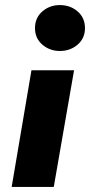

<svg xmlns="http://www.w3.org/2000/svg" viewBox="-20 -737 355 757"><path d="M104 -460 26 0H192L272 -460ZM118 -626Q118 -586 147 -561Q176 -536 216 -536Q257 -536 286 -561Q315 -586 315 -626Q315 -667 286 -692Q257 -717 216 -717Q176 -717 147 -692Q118 -667 118 -626Z"/></svg>

Font: Jost* 800 Heavy Italic
Style: Italic
Weight: 800
Italic angle: -10°
Version: Version 3.200; ttfautohint (v0.97) -l 8 -r 50 -G 200 -x 14 -